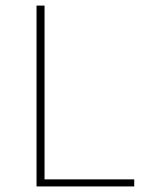

<svg xmlns="http://www.w3.org/2000/svg" viewBox="-20 -670 533 690"><path d="M462.4 -25.4H140.1V-649.9H111.3V0H462.4Z"/></svg>

Font: Estedad-FD-VF Thin
Style: Regular
Weight: 100
Designer: Amin Abedi
Version: Version 5.0